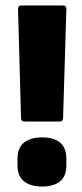

<svg xmlns="http://www.w3.org/2000/svg" viewBox="-20 -675 302 703"><path d="M69 -230Q57 -230 57 -244L46 -642Q46 -655 58 -655H211Q223 -655 223 -642L211 -244Q211 -230 199 -230ZM134 8Q92 8 68 -11Q44 -30 44 -70V-93Q44 -134 68 -153Q92 -172 134 -172Q177 -172 200 -153Q223 -134 223 -93V-70Q223 -30 200 -11Q177 8 134 8Z"/></svg>

Font: Sofia Sans Condensed Black
Style: Regular
Weight: 900
Designer: Botio Nikoltchev, Ani Petrova
Foundry: lettersoup
Version: Version 4.101